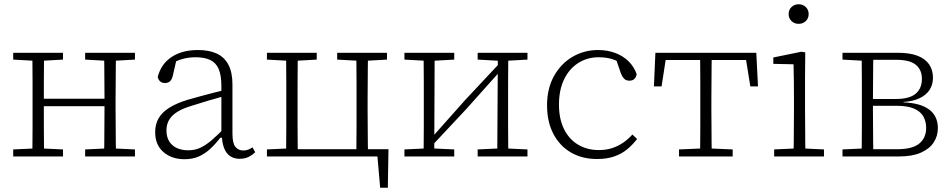

<svg xmlns="http://www.w3.org/2000/svg" viewBox="-20 -735 4466 902"><path d="M132 0Q132 -30 132.5 -67Q133 -104 133 -143Q133 -182 133 -216V-271Q133 -306 133 -344.5Q133 -383 132.5 -420.5Q132 -458 132 -487H187Q187 -458 186.5 -420Q186 -382 186 -342Q186 -302 186 -264V-242Q186 -196 186 -151.5Q186 -107 186.5 -68.5Q187 -30 187 0ZM469 0Q470 -30 470 -68.5Q470 -107 470.5 -151Q471 -195 471 -242V-264Q471 -302 470.5 -342Q470 -382 470 -420Q470 -458 469 -487H525Q524 -458 524 -420.5Q524 -383 523.5 -344.5Q523 -306 523 -271V-216Q523 -182 523.5 -143Q524 -104 524 -67Q524 -30 525 0ZM42 0V-33L151 -38H169L276 -33V0ZM42 -455V-487H276V-455L169 -449H151ZM380 0V-33L488 -38H507L614 -33V0ZM380 -455V-487H614V-455L507 -449H488ZM165 -236V-271H491V-236Z M847 13Q787 13 748 -20.5Q709 -54 709 -114Q709 -152 725.5 -180Q742 -208 775.5 -229Q809 -250 861 -266Q892 -275 922 -283Q952 -291 982.5 -299Q1013 -307 1042 -314V-286Q1001 -275 958 -262Q915 -249 874 -236Q835 -224 810 -207.5Q785 -191 773.5 -170Q762 -149 762 -123Q762 -78 789.5 -53.5Q817 -29 865 -29Q896 -29 921.5 -41Q947 -53 974 -76Q1001 -99 1034 -133L1037 -88H1015Q992 -58 967.5 -35.5Q943 -13 914 0Q885 13 847 13ZM1106 11Q1067 11 1045.5 -16.5Q1024 -44 1022 -100L1020 -102V-331Q1020 -382 1007 -411.5Q994 -441 967 -453.5Q940 -466 899 -466Q866 -466 837.5 -458Q809 -450 783 -434L811 -463L792 -380Q788 -362 779 -353.5Q770 -345 755 -345Q740 -345 731.5 -353.5Q723 -362 721 -374Q737 -435 786.5 -467.5Q836 -500 910 -500Q962 -500 998 -483.5Q1034 -467 1053 -431Q1072 -395 1072 -339V-108Q1072 -62 1086 -45Q1100 -28 1123 -28Q1137 -28 1147.5 -32.5Q1158 -37 1166 -43L1179 -20Q1166 -7 1148 2Q1130 11 1106 11Z M1324 0Q1324 -30 1324.5 -67Q1325 -104 1325 -143Q1325 -182 1325 -216V-271Q1325 -306 1325 -344.5Q1325 -383 1324.5 -420.5Q1324 -458 1324 -487H1379Q1379 -458 1378.5 -420.5Q1378 -383 1378 -344.5Q1378 -306 1378 -271V-216Q1378 -182 1378 -143Q1378 -104 1378.5 -67Q1379 -30 1379 0ZM1654 0Q1654 -30 1654.5 -67Q1655 -104 1655 -143Q1655 -182 1655 -216V-271Q1655 -306 1655 -344.5Q1655 -383 1654.5 -420.5Q1654 -458 1654 -487H1709Q1708 -458 1708 -420.5Q1708 -383 1707.5 -344.5Q1707 -306 1707 -271V-216Q1707 -182 1707.5 -143Q1708 -104 1708 -67Q1708 -30 1709 0ZM1766 147 1751 -24 1778 0H1357V-34H1805L1802 147ZM1234 -455V-487H1468V-455L1361 -449H1343ZM1564 -455V-487H1798V-455L1691 -449H1673ZM1234 0V-33L1343 -38H1354V0Z M1880 0V-33L1988 -38H2007L2114 -33V0ZM2224 0V-33L2332 -38H2350L2458 -33V0ZM1970 0Q1970 -30 1970.5 -67Q1971 -104 1971 -143Q1971 -182 1971 -216V-271Q1971 -306 1971 -344.5Q1971 -383 1970.5 -420.5Q1970 -458 1970 -487H2022L2020 0ZM2008 -49 1995 -86H2006L2167 -267L2329 -440L2341 -401H2330L2169 -221ZM2316 0 2319 -487H2368Q2368 -458 2367.5 -420.5Q2367 -383 2367 -344.5Q2367 -306 2367 -271V-216Q2367 -182 2367 -143Q2367 -104 2367.5 -67Q2368 -30 2368 0ZM1880 -455V-487H2114V-455L2007 -449H1989ZM2224 -455V-487H2458V-455L2350 -449H2332Z M2785 12Q2714 12 2661.5 -19Q2609 -50 2579.5 -106.5Q2550 -163 2550 -240Q2550 -319 2582.5 -377.5Q2615 -436 2669.5 -468Q2724 -500 2789 -500Q2834 -500 2871 -486Q2908 -472 2933.5 -446.5Q2959 -421 2971 -387Q2969 -373 2960.5 -364.5Q2952 -356 2937 -356Q2921 -356 2912 -365.5Q2903 -375 2897 -390L2870 -469L2911 -430Q2885 -448 2857 -457Q2829 -466 2792 -466Q2739 -466 2696.5 -439Q2654 -412 2630 -362Q2606 -312 2606 -244Q2606 -177 2629.5 -129Q2653 -81 2695.5 -55.5Q2738 -30 2793 -30Q2827 -30 2855 -39Q2883 -48 2906.5 -64Q2930 -80 2951 -103L2973 -82Q2953 -56 2927.5 -34.5Q2902 -13 2867 -0.5Q2832 12 2785 12Z M3052 -329 3059 -487H3533L3541 -329H3505L3481 -478L3507 -453H3085L3111 -478L3088 -329ZM3170 0V-33L3287 -38H3305L3422 -33V0ZM3269 0Q3269 -30 3269.5 -67Q3270 -104 3270 -143Q3270 -182 3270 -216V-271Q3270 -306 3270 -344.5Q3270 -383 3269.5 -420.5Q3269 -458 3269 -487H3324Q3323 -458 3323 -420.5Q3323 -383 3322.5 -344.5Q3322 -306 3322 -271V-216Q3322 -182 3322.5 -143Q3323 -104 3323 -67Q3323 -30 3324 0Z M3617 0V-33L3727 -38H3745L3851 -33V0ZM3708 0Q3709 -30 3709 -67Q3709 -104 3709.5 -143Q3710 -182 3710 -215V-266Q3710 -311 3709.5 -352.5Q3709 -394 3708 -433L3613 -435V-465L3745 -492L3763 -489L3762 -375V-215Q3762 -182 3762.5 -143Q3763 -104 3763 -67Q3763 -30 3764 0ZM3732 -623Q3712 -623 3698.5 -636Q3685 -649 3685 -669Q3685 -689 3698.5 -702Q3712 -715 3732 -715Q3752 -715 3765.5 -702Q3779 -689 3779 -669Q3779 -649 3765.5 -636Q3752 -623 3732 -623Z M3938 0V-33L4047 -38L4061 -34H4196Q4266 -34 4298.5 -60.5Q4331 -87 4331 -134Q4331 -165 4317.5 -188.5Q4304 -212 4273.5 -225Q4243 -238 4193 -238H4061V-270H4189Q4252 -270 4281.5 -294.5Q4311 -319 4311 -365Q4311 -407 4282.5 -430.5Q4254 -454 4191 -454H4061L4047 -449L3938 -455V-487H4199Q4254 -487 4290.5 -473Q4327 -459 4345 -432.5Q4363 -406 4363 -370Q4363 -338 4347.5 -313.5Q4332 -289 4301 -274Q4270 -259 4224 -256L4225 -254Q4304 -251 4345 -220.5Q4386 -190 4386 -133Q4386 -96 4366.5 -66Q4347 -36 4306.5 -18Q4266 0 4204 0ZM4028 0Q4028 -30 4028.5 -67Q4029 -104 4029 -143Q4029 -182 4029 -216V-271Q4029 -306 4029 -344.5Q4029 -383 4028.5 -420.5Q4028 -458 4028 -487H4083Q4082 -458 4082 -420Q4082 -382 4081.5 -341Q4081 -300 4081 -261V-216Q4081 -182 4081.5 -143Q4082 -104 4082 -67Q4082 -30 4083 0Z"/></svg>

Font: Source Serif 4 Light
Style: Regular
Weight: 300
Designer: Frank Grießhammer
Foundry: Adobe Systems Incorporated
Version: Version 4.004;hotconv 1.0.116;makeotfexe 2.5.65601